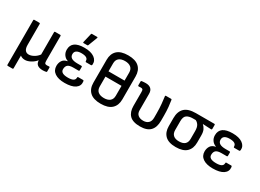

<svg xmlns="http://www.w3.org/2000/svg" viewBox="-32 -1475 3291 2434"><g transform="rotate(30 1613.0 -257.5)"><path d="M82 185Q72 185 72 174V-479Q72 -489 82 -489H156Q167 -489 167 -479V-173Q167 -121 186 -96.5Q205 -72 239 -72Q273 -72 312 -94Q351 -116 377 -152V-479Q377 -489 387 -489H461Q472 -489 472 -479V-122Q472 -88 480 -78.5Q488 -69 510 -69Q516 -69 524 -70Q532 -71 540 -71Q551 -72 551 -61V-3Q551 5 541 7Q531 9 517 10.5Q503 12 493 12Q389 12 387 -73V-74Q356 -35 312 -12Q268 11 232 11Q189 11 162 -12V174Q162 185 152 185Z M812 12Q720 12 668 -23.5Q616 -59 616 -125Q616 -169 637.5 -202.5Q659 -236 710 -246V-249Q673 -261 650 -293Q627 -325 627 -368Q627 -501 812 -501Q907 -501 958.5 -464Q1010 -427 1005 -368Q1003 -351 991 -351H919Q909 -351 909 -366Q909 -422 812 -422Q767 -422 742 -405.5Q717 -389 717 -355Q717 -319 745 -301Q773 -283 833 -283H891Q901 -283 901 -273V-223Q901 -212 891 -212H814Q756 -212 733 -191.5Q710 -171 710 -129Q710 -67 816 -67Q917 -67 917 -123Q917 -138 926 -138H999Q1010 -138 1011 -120Q1018 -59 966.5 -23.5Q915 12 812 12ZM770 -546Q760 -546 762 -556L794 -691Q795 -700 805 -700H880Q891 -700 887 -688L836 -554Q833 -546 824 -546Z M1341 -695Q1448 -695 1500.5 -646Q1553 -597 1553 -509V-174Q1553 -86 1500.5 -37Q1448 12 1341 12Q1233 12 1181 -37Q1129 -86 1129 -174V-509Q1129 -597 1181 -646Q1233 -695 1341 -695ZM1341 -612Q1285 -612 1254 -586.5Q1223 -561 1223 -510V-394H1458V-511Q1458 -561 1427 -586.5Q1396 -612 1341 -612ZM1341 -71Q1396 -71 1427 -96.5Q1458 -122 1458 -173V-317H1223V-173Q1223 -122 1254 -96.5Q1285 -71 1341 -71Z M1916 12Q1810 12 1763 -36Q1716 -84 1716 -172V-374Q1716 -404 1708.5 -412.5Q1701 -421 1681 -421Q1674 -421 1666 -420Q1658 -419 1651 -419Q1639 -419 1639 -429V-486Q1639 -495 1650 -497Q1664 -499 1680.5 -500Q1697 -501 1709 -501Q1757 -501 1784 -477Q1811 -453 1811 -404V-164Q1811 -118 1839 -94.5Q1867 -71 1916 -71Q1962 -71 1990 -96.5Q2018 -122 2018 -174V-238Q2018 -313 2012 -373.5Q2006 -434 2000 -478Q1998 -489 2010 -489H2084Q2094 -489 2095 -480Q2102 -440 2107.5 -384Q2113 -328 2113 -260V-183Q2113 -87 2065 -37.5Q2017 12 1916 12Z M2439 12Q2333 12 2282.5 -37.5Q2232 -87 2232 -174V-294Q2232 -388 2283.5 -438.5Q2335 -489 2448 -489H2717Q2728 -489 2728 -479V-419Q2728 -408 2717 -408L2594 -414V-412Q2618 -391 2633 -360Q2648 -329 2648 -277V-174Q2648 -87 2597 -37.5Q2546 12 2439 12ZM2439 -71Q2553 -71 2553 -173V-285Q2553 -343 2534 -372Q2515 -401 2489 -412H2447Q2392 -412 2359.5 -389.5Q2327 -367 2327 -303V-173Q2327 -122 2356 -96.5Q2385 -71 2439 -71Z M2981 12Q2889 12 2837 -23.5Q2785 -59 2785 -125Q2785 -169 2806.5 -202.5Q2828 -236 2879 -246V-249Q2842 -261 2819 -293Q2796 -325 2796 -368Q2796 -501 2981 -501Q3076 -501 3127.5 -464Q3179 -427 3174 -368Q3172 -351 3160 -351H3088Q3078 -351 3078 -366Q3078 -422 2981 -422Q2936 -422 2911 -405.5Q2886 -389 2886 -355Q2886 -319 2914 -301Q2942 -283 3002 -283H3060Q3070 -283 3070 -273V-223Q3070 -212 3060 -212H2983Q2925 -212 2902 -191.5Q2879 -171 2879 -129Q2879 -67 2985 -67Q3086 -67 3086 -123Q3086 -138 3095 -138H3168Q3179 -138 3180 -120Q3187 -59 3135.5 -23.5Q3084 12 2981 12Z"/></g></svg>

Font: Sofia Sans Medium
Style: Regular
Weight: 500
Designer: Botio Nikoltchev, Ani Petrova
Foundry: lettersoup
Version: Version 4.101; ttfautohint (v1.8.4.7-5d5b)